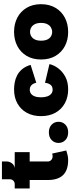

<svg xmlns="http://www.w3.org/2000/svg" viewBox="628 -1366 744 2041"><g transform="rotate(-90 1000.5 -345.0)"><path d="M320 7Q213 7 160.5 -47Q108 -101 108 -209V-402H18V-561H404V-402H305V-209Q305 -187 321 -172.5Q337 -158 361 -158Q368 -158 375 -159.5Q382 -161 389 -163L422 -13Q400 -6 374.5 0.5Q349 7 320 7ZM63 -515V-561Q86 -561 101 -576Q116 -591 116 -614V-697H305V-644Q305 -629 297.5 -611Q290 -593 275 -579Q260 -565 237 -561Z M615 7Q563 7 532.5 -22.5Q502 -52 502 -95Q502 -139 532.5 -168.5Q563 -198 615 -198Q666 -198 696.5 -168.5Q727 -139 727 -95Q727 -52 696.5 -22.5Q666 7 615 7Z M1071 7Q987 7 923 -28.5Q859 -64 823 -128.5Q787 -193 787 -281Q787 -367 822 -431.5Q857 -496 921 -532Q985 -568 1071 -568Q1107 -568 1145.5 -561Q1184 -554 1220 -535.5Q1256 -517 1285.5 -482.5Q1315 -448 1332 -392L1142 -332Q1135 -364 1116.5 -382.5Q1098 -401 1067 -401Q1043 -401 1025 -387.5Q1007 -374 997 -347.5Q987 -321 987 -281Q987 -242 997 -214.5Q1007 -187 1025 -172.5Q1043 -158 1067 -158Q1105 -158 1122 -183Q1139 -208 1141 -239L1340 -192Q1329 -143 1294.5 -97.5Q1260 -52 1204.5 -22.5Q1149 7 1071 7Z M1682 7Q1598 7 1532 -27.5Q1466 -62 1427.5 -127Q1389 -192 1389 -281Q1389 -370 1427.5 -434.5Q1466 -499 1532.5 -533.5Q1599 -568 1683 -568Q1767 -568 1833.5 -533.5Q1900 -499 1938.5 -434.5Q1977 -370 1977 -281Q1977 -192 1938 -127Q1899 -62 1832.5 -27.5Q1766 7 1682 7ZM1682 -163Q1707 -163 1729 -175.5Q1751 -188 1764.5 -214.5Q1778 -241 1778 -281Q1778 -321 1764.5 -347Q1751 -373 1729.5 -385.5Q1708 -398 1683 -398Q1658 -398 1636.5 -385.5Q1615 -373 1602 -347Q1589 -321 1589 -281Q1589 -241 1601.5 -214.5Q1614 -188 1635.5 -175.5Q1657 -163 1682 -163Z"/></g></svg>

Font: Parkinsans Light ExtraBold
Style: Regular
Weight: 800
Version: Version 1.000